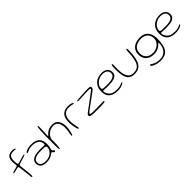

<svg xmlns="http://www.w3.org/2000/svg" viewBox="348 -2188 3946 3946"><g transform="rotate(-45 2321.0 -215.0)"><path d="M218.5 33.5Q209.5 33.5 205.8 24.8Q202 16 201 -2.5Q200.5 -18.5 197.5 -48.5Q194.5 -78.5 190.5 -115.2Q186.5 -152 182 -188.5Q177.5 -225 173.2 -254.5Q169 -284 166.5 -299Q165.5 -306 162 -309.2Q158.5 -312.5 150.5 -312.5Q142.5 -312.5 126.2 -309.5Q110 -306.5 80.5 -300Q50.5 -293.5 35 -289Q19.5 -284.5 11.5 -284.5Q9 -284.5 6.5 -285.5Q4 -286.5 2.2 -288.8Q0.5 -291 0.5 -294.5Q0.5 -299.5 6.5 -303.8Q12.5 -308 25 -313Q33 -316 56.8 -322Q80.5 -328 105.8 -334.2Q131 -340.5 143.5 -344Q150.5 -346 153.5 -351.5Q156.5 -357 156.5 -369.5Q156.5 -387 154.5 -405Q152.5 -423 150.5 -441.2Q148.5 -459.5 148.5 -478Q148.5 -531.5 165.8 -568.2Q183 -605 218.2 -624.2Q253.5 -643.5 307 -643.5Q326 -643.5 341 -640.5Q356 -637.5 366.2 -633.2Q376.5 -629 382 -624.5Q387.5 -620 387.5 -617Q387.5 -610.5 383.5 -609.2Q379.5 -608 374 -608Q364.5 -608 348.8 -610.5Q333 -613 312 -613Q241 -613 212.8 -577.5Q184.5 -542 184.5 -468.5Q184.5 -456 185.5 -441.5Q186.5 -427 188 -413Q189.5 -399 191 -387Q193 -371.5 197.5 -366Q202 -360.5 209.5 -360.5Q216 -360.5 238.5 -366.2Q261 -372 292 -381.5Q316 -389 341.5 -396.2Q367 -403.5 387 -408.5Q407 -413.5 415 -413.5Q421.5 -413.5 424.8 -411.5Q428 -409.5 428 -405Q428 -398 417.8 -393.5Q407.5 -389 374.5 -379Q353 -372.5 320.2 -362.2Q287.5 -352 238.5 -336Q217.5 -329.5 210.8 -323.5Q204 -317.5 204 -307.5Q204 -296 207 -267.8Q210 -239.5 214.5 -202.5Q219 -165.5 223.2 -127.5Q227.5 -89.5 230.5 -57.8Q233.5 -26 233.5 -9Q233.5 16.5 229.5 25Q225.5 33.5 218.5 33.5Z M639.5 33.5Q601 33.5 569.2 25.5Q537.5 17.5 514.2 0.8Q491 -16 478.5 -41.8Q466 -67.5 466 -103Q466 -150.5 488.8 -180Q511.5 -209.5 550.2 -225.5Q589 -241.5 637.5 -247.2Q686 -253 737.5 -253Q756.5 -253 776.8 -251.8Q797 -250.5 815 -249.5Q833 -248.5 846 -248.5Q860.5 -248.5 865.5 -253Q870.5 -257.5 870.5 -269.5Q870.5 -298.5 863.2 -321.2Q856 -344 842.5 -361Q829 -378 810.5 -390Q782.5 -408.5 744.5 -416.2Q706.5 -424 663.5 -424Q614.5 -424 582.8 -413.5Q551 -403 531.8 -392.2Q512.5 -381.5 501 -381.5Q494.5 -381.5 492 -383.5Q489.5 -385.5 489.5 -391Q489.5 -399.5 502 -410.2Q514.5 -421 538 -431Q561.5 -441 595.5 -447.5Q629.5 -454 672 -454Q753.5 -454 807 -429.8Q860.5 -405.5 886.8 -354.5Q913 -303.5 913 -222Q913 -191.5 909.2 -168.5Q905.5 -145.5 900.8 -129Q896 -112.5 892.2 -100.8Q888.5 -89 888.5 -80.5Q888.5 -70 894.8 -62Q901 -54 909.5 -47.5Q918 -41 924.2 -34.5Q930.5 -28 930.5 -20.5Q930.5 -9 922.8 -5.2Q915 -1.5 908.5 -1.5Q897.5 -1.5 890 -11.2Q882.5 -21 874.8 -30.5Q867 -40 854.5 -40Q848 -40 841.2 -37.2Q834.5 -34.5 823 -25.5Q809.5 -14.5 787.2 -0.8Q765 13 729.5 23.2Q694 33.5 639.5 33.5ZM649.5 3.5Q692.5 3.5 732.5 -10.2Q772.5 -24 803.8 -48.8Q835 -73.5 853.2 -106.5Q871.5 -139.5 871.5 -177.5Q871.5 -199 856.5 -208Q841.5 -217 806 -218.8Q770.5 -220.5 708 -220.5Q650.5 -220.5 602.8 -209.2Q555 -198 526.8 -172Q498.5 -146 498.5 -101.5Q498.5 -66.5 515.8 -43.2Q533 -20 566.8 -8.2Q600.5 3.5 649.5 3.5Z M1023 25Q1017.5 25 1014 17.5Q1010.5 10 1009.5 -9.5Q1009 -22 1008.5 -47Q1008 -72 1007.5 -108Q1007 -144 1007 -189.5Q1007 -235 1007 -288.5Q1007 -318 1007.5 -350.2Q1008 -382.5 1009.2 -414.8Q1010.5 -447 1012 -477.5Q1013.5 -508 1015.2 -534.5Q1017 -561 1019 -581Q1021.5 -605 1026.2 -615.5Q1031 -626 1036 -626Q1043 -626 1045.8 -616Q1048.5 -606 1048.5 -581.5Q1048.5 -561 1047.8 -534.5Q1047 -508 1045.8 -480Q1044.5 -452 1043 -425.5Q1041.5 -399 1040.8 -378Q1040 -357 1040 -345.5Q1040 -326 1045.5 -326Q1049 -326 1061.2 -342.8Q1073.5 -359.5 1099 -381.2Q1124.5 -403 1166.2 -419.8Q1208 -436.5 1270.5 -436.5Q1324 -436.5 1358.8 -415.2Q1393.5 -394 1413.2 -359.5Q1433 -325 1441.2 -284.8Q1449.5 -244.5 1449.5 -206.5Q1449.5 -186.5 1446.5 -158.5Q1443.5 -130.5 1438.2 -100.5Q1433 -70.5 1426.5 -44Q1420 -17.5 1412.5 -1Q1409 7 1404.8 10.5Q1400.5 14 1395 14Q1391 14 1389.2 9.8Q1387.5 5.5 1387.5 0.5Q1387.5 -10 1391.2 -32.5Q1395 -55 1400.2 -84.5Q1405.5 -114 1409.2 -145.8Q1413 -177.5 1413 -206Q1413 -237.5 1406.5 -272Q1400 -306.5 1384.5 -336.8Q1369 -367 1341.2 -385.8Q1313.5 -404.5 1270.5 -404.5Q1214.5 -404.5 1172.2 -384.8Q1130 -365 1102 -335.5Q1074 -306 1060 -276.2Q1046 -246.5 1046 -227Q1046 -186.5 1045.5 -152Q1045 -117.5 1043.8 -89.8Q1042.5 -62 1041 -41.5Q1039.5 -21 1037.5 -7.5Q1035.5 9.5 1032 17.2Q1028.5 25 1023 25Z M1595.5 6.5Q1591 6.5 1586.8 1.8Q1582.5 -3 1578.5 -11.5Q1574.5 -20 1571 -31Q1565 -50.5 1559.8 -76.8Q1554.5 -103 1550.5 -131.2Q1546.5 -159.5 1544.5 -185.8Q1542.5 -212 1542.5 -231.5Q1542.5 -311.5 1567 -365.8Q1591.5 -420 1641 -447.8Q1690.5 -475.5 1765.5 -475.5Q1792 -475.5 1814.8 -472.2Q1837.5 -469 1854.8 -463.5Q1872 -458 1881.8 -451.5Q1891.5 -445 1891.5 -438Q1891.5 -435.5 1890 -433Q1888.5 -430.5 1886 -429Q1883.5 -427.5 1880.5 -427.5Q1864.5 -427.5 1836 -436Q1807.5 -444.5 1755.5 -444.5Q1663 -444.5 1620.5 -386.2Q1578 -328 1578 -235.5Q1578 -203.5 1581 -173.8Q1584 -144 1588.5 -117.5Q1593 -91 1597.2 -69.5Q1601.5 -48 1604.5 -32.8Q1607.5 -17.5 1607.5 -10.5Q1607.5 1 1603.5 3.8Q1599.5 6.5 1595.5 6.5Z M2151.5 6.5Q2097.5 6.5 2059 5.5Q2020.5 4.5 1994.5 1.5Q1954.5 -3 1939.8 -12.8Q1925 -22.5 1925 -41Q1925 -51 1928.8 -59.2Q1932.5 -67.5 1942.2 -77.2Q1952 -87 1970.5 -100.5Q1989.5 -114.5 2023 -139.2Q2056.5 -164 2097 -194.2Q2137.5 -224.5 2178.5 -255Q2219.5 -285.5 2254 -311.2Q2288.5 -337 2309.5 -353Q2333 -371 2340.2 -379.2Q2347.5 -387.5 2347.5 -395.5Q2347.5 -405.5 2334.5 -408Q2321.5 -410.5 2299.5 -410.5Q2265 -410.5 2222.8 -408.8Q2180.5 -407 2137.8 -404.8Q2095 -402.5 2058.2 -400.8Q2021.5 -399 1997.5 -399Q1989 -399 1983.2 -400Q1977.5 -401 1974.5 -403.8Q1971.5 -406.5 1971.5 -411Q1971.5 -415 1975.8 -417.8Q1980 -420.5 1992.2 -422.8Q2004.5 -425 2027.8 -427Q2051 -429 2089 -431.5Q2108 -433 2138.8 -434.5Q2169.5 -436 2203.2 -437.8Q2237 -439.5 2266.8 -440.5Q2296.5 -441.5 2314 -441.5Q2342 -441.5 2363.8 -434.5Q2385.5 -427.5 2385.5 -405.5Q2385.5 -390.5 2379.2 -375.8Q2373 -361 2341 -337.5Q2305 -311 2257 -275.8Q2209 -240.5 2159.8 -204Q2110.5 -167.5 2069 -137Q2027.5 -106.5 2004 -89Q1986 -75.5 1978.8 -66Q1971.5 -56.5 1971.5 -48Q1971.5 -39 1985 -34.5Q1998.5 -30 2035.2 -28.8Q2072 -27.5 2142.5 -27.5Q2211.5 -27.5 2256.5 -29.5Q2301.5 -31.5 2327 -31.5Q2349 -31.5 2358.2 -29Q2367.5 -26.5 2367.5 -19Q2367.5 -10.5 2355.8 -5.5Q2344 -0.5 2318.8 2.2Q2293.5 5 2252.2 5.8Q2211 6.5 2151.5 6.5Z M2718 27.5Q2636.5 27.5 2579.2 3.2Q2522 -21 2492 -72.2Q2462 -123.5 2462 -204.5Q2462 -271.5 2483.5 -321.2Q2505 -371 2542.5 -404Q2580 -437 2629.8 -453.5Q2679.5 -470 2735.5 -470Q2774 -470 2805.8 -460.5Q2837.5 -451 2860.8 -432.2Q2884 -413.5 2896.5 -386.2Q2909 -359 2909 -323.5Q2909 -276 2886.2 -248Q2863.5 -220 2824.8 -206Q2786 -192 2737.5 -187.8Q2689 -183.5 2637.5 -183.5Q2618.5 -183.5 2593.8 -184.5Q2569 -185.5 2548 -186.8Q2527 -188 2519 -188Q2504.5 -188 2499.5 -183.5Q2494.5 -179 2494.5 -167Q2494.5 -150.5 2504.2 -125.8Q2514 -101 2532 -77.5Q2567 -32.5 2612.5 -17.5Q2658 -2.5 2726.5 -2.5Q2775.5 -2.5 2809.5 -12.5Q2843.5 -22.5 2864 -32.2Q2884.5 -42 2893.5 -42Q2897.5 -42 2899 -40.2Q2900.5 -38.5 2900.5 -34.5Q2900.5 -28.5 2888 -18.2Q2875.5 -8 2852 2.5Q2828.5 13 2794.8 20.2Q2761 27.5 2718 27.5ZM2667 -216Q2725 -216 2771.8 -225.5Q2818.5 -235 2846.2 -259.5Q2874 -284 2874 -329Q2874 -381.5 2836.8 -410.8Q2799.5 -440 2725.5 -440Q2682.5 -440 2642.5 -424.8Q2602.5 -409.5 2571.2 -382.8Q2540 -356 2521.8 -321.8Q2503.5 -287.5 2503.5 -249Q2503.5 -232.5 2518.5 -225.8Q2533.5 -219 2569.2 -217.5Q2605 -216 2667 -216Z M3200.5 29Q3135.5 29 3094.2 4.2Q3053 -20.5 3030.2 -65.2Q3007.5 -110 2998.8 -170Q2990 -230 2990 -301Q2990 -317 2990.2 -333.8Q2990.5 -350.5 2991.2 -366.5Q2992 -382.5 2993 -394.5Q2995.5 -425.5 3000.5 -436Q3005.5 -446.5 3013 -446.5Q3019 -446.5 3022 -440.5Q3025 -434.5 3025.8 -425Q3026.5 -415.5 3026.5 -405Q3026.5 -397 3026 -383.2Q3025.5 -369.5 3025 -353.5Q3024.5 -337.5 3024 -322Q3023.5 -306.5 3023.5 -294.5Q3023.5 -212 3039 -145.8Q3054.5 -79.5 3093.5 -41Q3132.5 -2.5 3202.5 -2.5Q3279 -2.5 3322.5 -33.5Q3366 -64.5 3387.2 -120.5Q3408.5 -176.5 3418 -251.5Q3420 -267 3421.8 -284.2Q3423.5 -301.5 3424.8 -319.5Q3426 -337.5 3427.2 -356.2Q3428.5 -375 3429 -393.5Q3430 -425 3434 -440.8Q3438 -456.5 3449 -456.5Q3457 -456.5 3460 -446Q3463 -435.5 3463 -414.5Q3463 -393 3462.2 -372Q3461.5 -351 3460.5 -330.8Q3459.5 -310.5 3457.8 -291Q3456 -271.5 3453.5 -253Q3443.5 -168 3417 -104.5Q3390.5 -41 3338.8 -6Q3287 29 3200.5 29Z M3780 214Q3731.5 214 3690 205Q3648.5 196 3617.8 182.8Q3587 169.5 3569.8 155.5Q3552.5 141.5 3552.5 131.5Q3552.5 127 3554.5 123.8Q3556.5 120.5 3559.8 118.5Q3563 116.5 3567 116.5Q3576 116.5 3591.2 126.8Q3606.5 137 3631 150.2Q3655.5 163.5 3693 173.8Q3730.5 184 3784 184Q3845.5 184 3888.2 162Q3931 140 3957.5 103.8Q3984 67.5 3996 24.5Q4008 -18.5 4008 -61Q4008 -67.5 4007.2 -71.8Q4006.5 -76 4005.2 -78.5Q4004 -81 4001.5 -81Q3996.5 -81 3982.2 -65.2Q3968 -49.5 3941.8 -29.2Q3915.5 -9 3874.8 6.8Q3834 22.5 3776 22.5Q3697.5 22.5 3644.8 -5.5Q3592 -33.5 3565.2 -83Q3538.5 -132.5 3538.5 -197.5Q3538.5 -259.5 3559.5 -303.5Q3580.5 -347.5 3618 -375.2Q3655.5 -403 3704.8 -416Q3754 -429 3810 -429Q3870.5 -429 3915.2 -410Q3960 -391 3989.2 -355Q4018.5 -319 4033 -269Q4047.5 -219 4047.5 -156.5Q4047.5 -52.5 4030 18.8Q4012.5 90 3978.5 133Q3944.5 176 3894.8 195Q3845 214 3780 214ZM3776 -11Q3820.5 -11 3861.5 -25.8Q3902.5 -40.5 3934.5 -67.5Q3966.5 -94.5 3985.2 -131.2Q4004 -168 4004 -211.5Q4004 -262.5 3981 -304Q3958 -345.5 3914 -370.2Q3870 -395 3806.5 -395Q3770.5 -395 3730.2 -386.8Q3690 -378.5 3655 -357Q3620 -335.5 3598 -296.8Q3576 -258 3576 -197Q3576 -139.5 3600.8 -97.8Q3625.5 -56 3670.5 -33.5Q3715.5 -11 3776 -11Z M4401.5 27.5Q4320 27.5 4262.8 3.2Q4205.5 -21 4175.5 -72.2Q4145.5 -123.5 4145.5 -204.5Q4145.5 -271.5 4167 -321.2Q4188.5 -371 4226 -404Q4263.5 -437 4313.2 -453.5Q4363 -470 4419 -470Q4457.5 -470 4489.2 -460.5Q4521 -451 4544.2 -432.2Q4567.5 -413.5 4580 -386.2Q4592.5 -359 4592.5 -323.5Q4592.5 -276 4569.8 -248Q4547 -220 4508.2 -206Q4469.5 -192 4421 -187.8Q4372.5 -183.5 4321 -183.5Q4302 -183.5 4277.2 -184.5Q4252.5 -185.5 4231.5 -186.8Q4210.5 -188 4202.5 -188Q4188 -188 4183 -183.5Q4178 -179 4178 -167Q4178 -150.5 4187.8 -125.8Q4197.5 -101 4215.5 -77.5Q4250.5 -32.5 4296 -17.5Q4341.5 -2.5 4410 -2.5Q4459 -2.5 4493 -12.5Q4527 -22.5 4547.5 -32.2Q4568 -42 4577 -42Q4581 -42 4582.5 -40.2Q4584 -38.5 4584 -34.5Q4584 -28.5 4571.5 -18.2Q4559 -8 4535.5 2.5Q4512 13 4478.2 20.2Q4444.5 27.5 4401.5 27.5ZM4350.5 -216Q4408.5 -216 4455.2 -225.5Q4502 -235 4529.8 -259.5Q4557.5 -284 4557.5 -329Q4557.5 -381.5 4520.2 -410.8Q4483 -440 4409 -440Q4366 -440 4326 -424.8Q4286 -409.5 4254.8 -382.8Q4223.5 -356 4205.2 -321.8Q4187 -287.5 4187 -249Q4187 -232.5 4202 -225.8Q4217 -219 4252.8 -217.5Q4288.5 -216 4350.5 -216Z"/></g></svg>

Font: Gluten Thin
Style: Regular
Weight: 100
Designer: Tyler Finck
Foundry: Etcetera Type Company
Version: Version 1.300